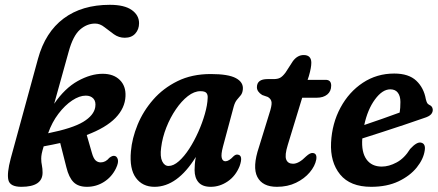

<svg xmlns="http://www.w3.org/2000/svg" viewBox="-20 -748 1776 778"><path d="M450 -66Q433 -31 401.5 -11Q370 9 332.5 9Q297 9 278 -10Q259 -29 249 -70L224 -168.5Q192.5 -161.5 157 -155Q151 -135.5 149 -125Q147 -114.5 147 -105.5Q147 -90.5 149.8 -77.8Q152.5 -65 152.5 -48.5Q152.5 9 66.5 9Q20.5 9 14 -18.5Q7.5 -46 23.5 -106L134 -510Q163.5 -617.5 237.8 -673Q312 -728.5 425 -728.5Q484 -728.5 513.8 -707.5Q543.5 -686.5 543.5 -654Q543.5 -629 528.2 -612Q513 -595 485.5 -595Q461.5 -595 441.5 -609.2Q421.5 -623.5 403.2 -638Q385 -652.5 365.5 -652.5Q332 -652.5 304 -627.8Q276 -603 258.5 -539.5Q248.5 -503.5 232.2 -445Q216 -386.5 199.5 -327.5Q242.5 -390.5 295.2 -419.8Q348 -449 396 -449Q440 -449 465.2 -424.2Q490.5 -399.5 488.5 -358Q486.5 -310 448 -270.2Q409.5 -230.5 331.5 -201L352.5 -128Q358.5 -106.5 367.2 -98.2Q376 -90 388 -90Q408 -90 423 -108.5Q435 -117.5 442.5 -116.5Q453 -116 457.2 -103Q461.5 -90 450 -66ZM327.5 -360.5Q302 -360.5 272.5 -341Q243 -321.5 216.8 -287Q190.5 -252.5 175 -208Q274 -228 317.2 -254.2Q360.5 -280.5 366 -314Q369.5 -336.5 358.5 -348.5Q347.5 -360.5 327.5 -360.5Z M883.5 -154Q875 -122 878.5 -108.2Q882 -94.5 893.5 -94.5Q907.5 -94.5 926.5 -115Q935.5 -123 943 -121.5Q966.5 -119 951 -75Q935 -35 902.8 -13Q870.5 9 834 9Q800.5 9 784.5 -9.2Q768.5 -27.5 768.5 -59Q768.5 -70.5 769.5 -83.2Q770.5 -96 773.5 -112Q698.5 9 606 9Q557.5 9 530.8 -27.2Q504 -63.5 510.5 -135Q515 -187.5 537.5 -242.5Q560 -297.5 600.5 -344Q641 -390.5 699.2 -419.2Q757.5 -448 834 -448Q905.5 -448 936.2 -431.2Q967 -414.5 964 -385.5Q962.5 -370.5 955.5 -362Q948.5 -353.5 940.2 -343.8Q932 -334 927 -316ZM633 -150Q628 -113.5 637.2 -94.5Q646.5 -75.5 663 -75.5Q683 -75.5 704.8 -94.8Q726.5 -114 746.8 -145.2Q767 -176.5 783.5 -213.5Q800 -250.5 810.2 -286.5Q820.5 -322.5 821.5 -351Q822.5 -364.5 816.2 -371.5Q810 -378.5 792 -378.5Q767 -378.5 741.2 -358.5Q715.5 -338.5 692.8 -305.2Q670 -272 654 -231.5Q638 -191 633 -150Z M1065.5 -355 1042.5 -363Q1021 -376.5 1021 -394.5Q1021 -427.5 1064 -427.5H1088Q1105 -427.5 1115 -432.8Q1125 -438 1137 -454L1167 -500.5Q1185.5 -525 1210.5 -525Q1241.5 -525 1241.5 -493.5Q1241.5 -484.5 1239.2 -471.5Q1237 -458.5 1231.5 -439.5L1226.5 -424.5H1299.5Q1322 -424.5 1322 -401Q1322 -378 1306 -365Q1290 -352 1263.5 -352H1204.5L1146 -160.5Q1133 -118.5 1139.8 -101.5Q1146.5 -84.5 1167.5 -84.5Q1191 -84.5 1220.5 -114.5Q1237 -129.5 1247.5 -128Q1265.5 -126.5 1261.5 -101.5Q1256.5 -75 1235 -49.5Q1213.5 -24 1179.5 -7.5Q1145.5 9 1102 9Q1043.5 9 1022.8 -31Q1002 -71 1029.5 -152.5L1071 -287Q1081.5 -318.5 1080.5 -332.5Q1079.5 -346.5 1065.5 -355Z M1701 -138Q1696 -103.5 1668.8 -69.5Q1641.5 -35.5 1594.8 -13.2Q1548 9 1484 9Q1399 9 1358.2 -41Q1317.5 -91 1321.5 -170.5Q1325.5 -248.5 1359.8 -312Q1394 -375.5 1450.5 -412.8Q1507 -450 1577.5 -450Q1636 -450 1666.8 -421Q1697.5 -392 1705.5 -346Q1708.5 -334.5 1711.2 -330.2Q1714 -326 1719.5 -323Q1732 -318 1733.5 -305Q1734.5 -294 1726.8 -285Q1719 -276 1697.5 -269.5Q1665 -258 1620.2 -243Q1575.5 -228 1529.8 -213.2Q1484 -198.5 1448 -187V-186.5Q1444 -131.5 1465 -102.2Q1486 -73 1527 -73Q1556 -73 1587.2 -89.8Q1618.5 -106.5 1642 -144.5Q1669.5 -174.5 1686.5 -170Q1705.5 -165.5 1701 -138ZM1561.5 -386Q1529.5 -386 1499.5 -345.2Q1469.5 -304.5 1456 -241.5Q1490 -253 1529.5 -266.8Q1569 -280.5 1599.5 -292Q1602.5 -309.5 1602.5 -335Q1602.5 -358.5 1592.2 -372.2Q1582 -386 1561.5 -386Z"/></svg>

Font: Fraunces 144pt S100 SemiBold
Style: Italic
Weight: 600
Italic angle: -16°
Version: Version 1.000; ttfautohint (v1.8.3)